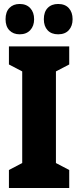

<svg xmlns="http://www.w3.org/2000/svg" viewBox="-20 -948 394 968"><path d="M329 0H25V-91L92 -126V-588L25 -623V-714H329V-623L262 -588V-126L329 -91ZM8 -851Q8 -888 27.5 -908Q47 -928 79 -928Q113 -928 132.5 -907Q152 -886 152 -851Q152 -817 132.5 -796Q113 -775 79 -775Q47 -775 27.5 -795Q8 -815 8 -851ZM201 -851Q201 -888 220.5 -908Q240 -928 273 -928Q308 -928 327 -907Q346 -886 346 -851Q346 -817 327 -796Q308 -775 273 -775Q239 -775 220 -795.5Q201 -816 201 -851Z"/></svg>

Font: Noto Sans Tamil ExtraCondensed Black
Style: Regular
Weight: 900
Width: 2
Designer: Jelle Bosma - Monotype Design Team
Foundry: Monotype Imaging Inc.
Version: Version 2.004; ttfautohint (v1.8.4.7-5d5b)